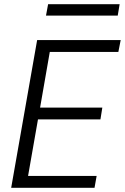

<svg xmlns="http://www.w3.org/2000/svg" viewBox="-20 -890 592 910"><path d="M33 0 156 -700H552L541 -644H216L170 -380H465L456 -324H160L113 -56H438L428 0ZM198 -816 208 -870H547L538 -816Z"/></svg>

Font: DM Sans 24pt Light
Style: Italic
Weight: 300
Italic angle: -10°
Designer: Colophon Foundry, Jonny Pinhorn
Foundry: Colophon Foundry
Version: Version 4.004;gftools[0.9.30]